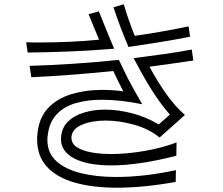

<svg xmlns="http://www.w3.org/2000/svg" viewBox="-20 -842 1040 895"><path d="M866 -671Q802 -658 727.5 -646Q653 -634 579 -623Q557 -674 540 -720Q523 -766 509 -808L557 -822Q576 -756 608 -675Q679 -685 743 -696.5Q807 -708 859 -719ZM441 -789Q458 -746 476.5 -700.5Q495 -655 512 -615Q391 -605 291.5 -601.5Q192 -598 109 -597L102 -645Q117 -644 133.5 -644Q150 -644 167 -644Q229 -644 299 -647Q369 -650 442 -657Q430 -685 418 -714.5Q406 -744 393 -776ZM802 -116Q627 -71 499 -71Q388 -71 326 -103.5Q264 -136 264 -195Q264 -197 264.5 -200Q265 -203 265 -206Q269 -248 297 -275.5Q325 -303 370.5 -317Q416 -331 470 -331Q530 -331 595.5 -314Q661 -297 720 -262L772 -308Q734 -350 693 -413.5Q652 -477 603 -571Q680 -581 745 -590Q810 -599 874 -611L881 -560Q833 -553 782 -545.5Q731 -538 677 -531Q712 -465 754 -405.5Q796 -346 842 -306L724 -201Q675 -241 605.5 -260.5Q536 -280 472 -280Q408 -280 362 -260.5Q316 -241 313 -203V-200Q313 -173 337.5 -156.5Q362 -140 404 -132Q446 -124 498 -124Q572 -124 655 -138.5Q738 -153 803 -178ZM799 6Q649 33 525 33Q412 33 328 9Q244 -15 198.5 -65Q153 -115 153 -192Q153 -197 153 -202Q153 -207 154 -212Q160 -291 203 -337Q246 -383 312.5 -403Q379 -423 454 -423Q479 -423 504.5 -421.5Q530 -420 555 -416Q543 -438 531.5 -462Q520 -486 508 -511Q411 -501 313 -493.5Q215 -486 126 -482L118 -535Q219 -538 324.5 -545Q430 -552 534 -563Q546 -539 555.5 -518.5Q565 -498 576 -476.5Q587 -455 603 -426.5Q619 -398 643 -356Q595 -366 547 -371.5Q499 -377 454 -377Q389 -377 334 -361.5Q279 -346 244 -309Q209 -272 202 -208Q201 -204 201 -199Q201 -194 201 -189Q201 -129 242.5 -91Q284 -53 356.5 -35Q429 -17 521 -17Q652 -17 800 -49Z"/></svg>

Font: Train One
Style: Regular
Weight: 400
Designer: Fontworks Inc.
Foundry: Fontworks Inc.
Version: Version 1.100